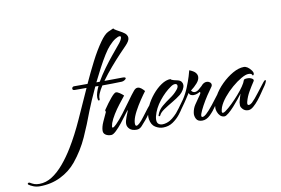

<svg xmlns="http://www.w3.org/2000/svg" viewBox="-390 -788 1717 1174"><g transform="rotate(-10 468.5 -200.5)"><path d="M-233 236Q-254 236 -272.5 228.5Q-291 221 -300 214Q-303 211 -303 209Q-303 205 -298.5 203Q-294 201 -289 204Q-276 212 -263.5 216.5Q-251 221 -233 221Q-191 221 -153 196.5Q-115 172 -80 130.5Q-45 89 -14 38Q30 -34 71 -125Q112 -216 153 -307H80Q66 -307 66 -317Q66 -322 69.5 -326Q73 -330 79 -330H163Q194 -398 226 -460.5Q258 -523 292 -571Q320 -611 343 -622Q366 -633 377 -637Q379 -631 394.5 -622.5Q410 -614 427.5 -604Q445 -594 452 -583Q458 -574 458 -564Q458 -546 433 -520Q422 -509 393 -478.5Q364 -448 330 -408.5Q296 -369 268 -330Q297 -330 325 -330.5Q353 -331 381 -331Q399 -331 399 -324Q399 -319 390.5 -313.5Q382 -308 373 -307Q342 -306 312 -305.5Q282 -305 251 -305Q235 -281 226.5 -260.5Q218 -240 220 -227V-226Q220 -218 214 -218Q209 -218 208 -227Q207 -230 207 -238Q207 -252 212.5 -269.5Q218 -287 227 -306H207Q188 -265 172 -228.5Q156 -192 146 -166Q117 -87 83 -11.5Q49 64 -4 129Q-44 178 -103 207Q-162 236 -233 236ZM218 -330H239Q261 -368 289 -406.5Q317 -445 343 -476.5Q369 -508 383 -525Q400 -544 407 -556.5Q414 -569 414 -576Q414 -583 406 -583Q397 -583 379 -572Q361 -561 340 -538Q323 -520 302.5 -487Q282 -454 260.5 -413.5Q239 -373 218 -330Z M252 3Q231 3 217.5 -6Q204 -15 204 -31Q204 -54 218 -85.5Q232 -117 244 -142Q243 -145 241.5 -148.5Q240 -152 244 -157Q269 -194 292 -221.5Q315 -249 325 -249Q334 -249 348 -239.5Q362 -230 371 -221Q354 -200 333.5 -173.5Q313 -147 296 -119.5Q279 -92 270 -68Q265 -51 265 -47Q265 -40 269 -40Q276 -40 292 -56Q315 -79 342 -114.5Q369 -150 394 -185Q419 -220 435 -239Q447 -254 460 -254Q471 -254 481.5 -246Q492 -238 502 -226Q488 -208 467.5 -177.5Q447 -147 430 -115Q413 -83 408 -59Q407 -55 406.5 -50Q406 -45 406 -41Q406 -26 414 -26Q421 -26 433 -37Q448 -51 464 -73Q480 -95 499 -119Q507 -128 513.5 -136.5Q520 -145 527 -154Q542 -173 546 -173Q549 -173 544.5 -162Q540 -151 532 -137Q524 -123 516 -112Q507 -98 496 -81.5Q485 -65 472 -50Q457 -32 443 -17Q429 -2 411 -2Q382 -2 367.5 -16Q353 -30 353 -48Q353 -65 362.5 -89Q372 -113 379 -131Q372 -125 356.5 -103.5Q341 -82 321.5 -57.5Q302 -33 283 -15Q264 3 252 3Z M572 13Q548 13 524.5 -1.5Q501 -16 495 -53Q494 -57 494 -66Q494 -96 510.5 -131.5Q527 -167 553.5 -199Q580 -231 610 -251Q640 -271 667 -271Q673 -264 686.5 -261Q700 -258 712 -255Q726 -251 732.5 -242Q739 -233 739 -222Q739 -209 730 -193.5Q721 -178 707 -166Q684 -148 654 -130.5Q624 -113 599.5 -96.5Q575 -80 568 -64Q566 -59 562 -59Q555 -59 558 -67Q568 -97 593 -118Q618 -139 645.5 -157.5Q673 -176 690 -197Q703 -211 703 -223Q703 -236 689 -236Q677 -236 663 -226Q623 -199 588 -154.5Q553 -110 541 -63Q538 -51 538 -41Q538 -22 548 -14.5Q558 -7 572 -7Q584 -7 597 -11Q610 -15 620 -21Q635 -30 650 -44.5Q665 -59 675 -71Q698 -100 707 -100Q712 -100 705.5 -86Q699 -72 679 -47Q660 -23 633.5 -5Q607 13 572 13Z M816 13Q788 13 778.5 -5.5Q769 -24 772 -43Q776 -69 789.5 -90Q803 -111 817 -130Q827 -143 831.5 -152Q836 -161 828 -162Q823 -158 812 -154Q801 -150 790 -150Q781 -150 773 -154Q765 -158 762 -168Q752 -152 743 -138.5Q734 -125 726 -113Q711 -92 698 -73.5Q685 -55 664 -31Q657 -23 651 -23Q645 -23 645 -30Q645 -34 648 -38Q671 -66 686 -86.5Q701 -107 721 -135Q741 -165 756 -202Q771 -239 780 -268.5Q789 -298 790 -304Q816 -294 826.5 -282Q837 -270 837 -256Q837 -237 819.5 -217Q802 -197 779 -180Q788 -167 800 -167Q813 -167 826.5 -178Q840 -189 847 -196Q863 -216 882 -216Q893 -216 901.5 -209.5Q910 -203 910 -193Q910 -188 907 -183Q892 -163 873 -134Q854 -105 838.5 -76.5Q823 -48 816 -28Q815 -24 814.5 -21.5Q814 -19 814 -17Q814 -9 821 -9Q826 -9 833 -13Q840 -17 844 -21Q862 -37 889 -71Q916 -105 939 -136Q953 -156 958 -156Q963 -156 958.5 -143Q954 -130 943 -113Q928 -92 908.5 -62.5Q889 -33 865.5 -10Q842 13 816 13Z M954 11Q938 11 927.5 0.5Q917 -10 912 -24Q907 -38 907 -48Q907 -82 928 -120Q949 -158 982.5 -191Q1016 -224 1053 -245Q1090 -266 1122 -266Q1145 -266 1168 -235Q1170 -232 1172.5 -227Q1175 -222 1175 -217Q1175 -208 1168 -205Q1167 -204 1163.5 -211.5Q1160 -219 1142 -219Q1125 -219 1097 -203Q1069 -187 1038.5 -161Q1008 -135 983.5 -105Q959 -75 948 -47Q946 -40 944 -33Q942 -26 942 -21Q942 -12 948 -12Q954 -12 964 -19Q985 -34 1008 -56.5Q1031 -79 1052.5 -103.5Q1074 -128 1089 -150Q1104 -172 1108 -186Q1110 -194 1131 -194Q1148 -194 1160 -186.5Q1172 -179 1166 -170Q1148 -143 1131 -113.5Q1114 -84 1106 -54Q1105 -50 1104.5 -47Q1104 -44 1104 -42Q1104 -32 1112 -32Q1121 -32 1132 -41Q1153 -61 1176.5 -92.5Q1200 -124 1225 -155Q1234 -165 1237 -165Q1240 -165 1240 -160Q1240 -156 1238 -152Q1234 -142 1227 -131.5Q1220 -121 1214 -113Q1209 -106 1197 -88Q1185 -70 1169 -50Q1153 -30 1136 -15.5Q1119 -1 1104 -1Q1083 -1 1070.5 -14.5Q1058 -28 1058 -39Q1058 -53 1059 -58Q1061 -68 1065.5 -82Q1070 -96 1074 -109Q1066 -98 1050 -78Q1034 -58 1015.5 -37.5Q997 -17 980 -3Q963 11 954 11Z"/></g></svg>

Font: The Nautigal
Style: Bold
Weight: 700
Designer: Robert E. Leuschke
Foundry: Robert E. Leuschke
Version: Version 1.100; ttfautohint (v1.8.3)